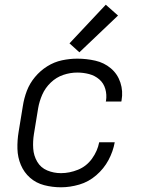

<svg xmlns="http://www.w3.org/2000/svg" viewBox="-20 -787 616 815"><path d="M239 8Q277 8 316.5 -3.5Q356 -15 388.5 -43Q421 -71 440.5 -107.5Q460 -144 467 -183H401Q394 -146 370.5 -113.5Q347 -81 311 -66.5Q275 -52 239 -52Q208 -52 180.5 -63.5Q153 -75 138 -100.5Q123 -126 121 -156.5Q119 -187 124 -218L142 -328Q147 -357 159.5 -385.5Q172 -414 195.5 -436.5Q219 -459 248.5 -469Q278 -479 308 -479Q334 -479 358.5 -472.5Q383 -466 401.5 -450Q420 -434 427 -409.5Q434 -385 430 -359L429 -356H495L496 -361Q503 -400 491 -436.5Q479 -473 450.5 -497Q422 -521 384.5 -529.5Q347 -538 308 -538Q276 -538 243 -531Q210 -524 180.5 -505.5Q151 -487 128.5 -460Q106 -433 94 -401.5Q82 -370 77 -337L59 -227Q53 -191 54 -155Q55 -119 68.5 -87Q82 -55 107.5 -32.5Q133 -10 167.5 -1Q202 8 239 8ZM317 -565 481 -721 429 -767 275 -603Z"/></svg>

Font: Iosevka Sparkle Light Oblique
Style: Regular
Weight: 300
Italic angle: -9°
Designer: Belleve Invis
Foundry: Belleve Invis
Version: Version 4.5.0; ttfautohint (v1.8.3)